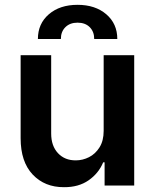

<svg xmlns="http://www.w3.org/2000/svg" viewBox="-20 -777 648 804"><path d="M414.1 -229V-545.9H542V0H418V-97.2H412.1Q393.1 -51.3 351.1 -22Q309.1 7.3 248 6.8Q167.5 7.3 116.9 -46.1Q66.4 -99.6 66.4 -198.2V-545.9H194.3V-217.8Q194.3 -166 222.9 -135.5Q251.5 -105 297.9 -105.5Q326.2 -105.5 352.8 -118.9Q379.4 -132.3 396.7 -159.9Q414.1 -187.5 414.1 -229ZM138.7 -613.8Q138.7 -677.7 184.6 -717.3Q230.5 -756.8 304.7 -756.8Q378.9 -756.8 425 -717.3Q471.2 -677.7 471.2 -613.8H374.5Q374.5 -644.5 355.7 -663.3Q336.9 -682.1 304.7 -682.1Q272.9 -682.1 253.9 -663.3Q234.9 -644.5 234.9 -613.8Z"/></svg>

Font: Inter Semi Bold
Style: Regular
Weight: 600
Designer: Rasmus Andersson
Foundry: rsms
Version: Version 4.000;git-e0f93cc